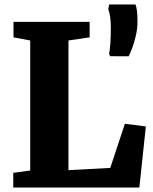

<svg xmlns="http://www.w3.org/2000/svg" viewBox="-20 -841 684 861"><path d="M115.5 -76.5V-659.5L40.5 -673.5V-743H382V-673.5L287 -659.5V-78L474.5 -88L540 -286L634 -274L605 0H39.5V-66ZM557 -588.5 473.5 -589 469.5 -600Q473 -618.5 475 -649Q477 -679.5 477 -718Q477 -769.5 465.5 -800L469.5 -821H587.5Q592 -809.5 594.2 -791.8Q596.5 -774 596.5 -744.5Q596.5 -712.5 589.2 -681.2Q582 -650 572.8 -625.5Q563.5 -601 557 -588.5Z"/></svg>

Font: Merriweather Black
Style: Regular
Weight: 900
Designer: Eben Sorkin
Foundry: Eben Sorkin
Version: Version 2.200;gftools[0.9.31]